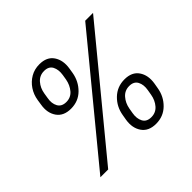

<svg xmlns="http://www.w3.org/2000/svg" viewBox="-175 -938 1150 1150"><g transform="rotate(-45 399.5 -363.5)"><path d="M426.1 -134.9 431.8 -168Q441.8 -229.4 484.9 -271.1Q528.1 -312.9 590.6 -312.9Q653.4 -312.9 681.6 -271.1Q709.9 -229.4 699.9 -168L694.2 -134.9Q684.3 -73.9 641.7 -32Q599.1 9.9 536.6 9.9Q473.7 9.9 445 -32Q416.2 -73.9 426.1 -134.9ZM130.3 -559.3 135.3 -592.3Q141.7 -633.2 163.5 -665.8Q185.4 -698.5 218.8 -717.9Q252.1 -737.2 293.7 -737.2Q356.9 -737.2 384.9 -695.3Q413 -653.4 403.4 -592.3L398.1 -559.3Q387.4 -498.2 345.2 -456.3Q302.9 -414.4 240.4 -414.4Q177.6 -414.4 148.6 -456.3Q119.7 -498.2 130.3 -559.3ZM73.9 0 672.6 -727.3H739L139.9 0ZM191.4 -592.3 186.1 -559.3Q178.6 -519.2 194.1 -490.9Q209.5 -462.7 248.6 -462.7Q286.9 -462.7 310.9 -490.9Q334.9 -519.2 342.3 -559.3L347.7 -592.3Q354 -632.5 339.5 -660.7Q324.9 -688.9 285.5 -688.9Q247.2 -688.9 222.5 -660.7Q197.8 -632.5 191.4 -592.3ZM487.6 -168 481.9 -134.9Q475.1 -94.8 490.1 -66.6Q505 -38.4 544.4 -38.4Q582.7 -38.4 607.1 -66.6Q631.4 -94.8 638.1 -134.9L643.8 -168Q650.9 -208.1 636.2 -236.3Q621.4 -264.6 582.4 -264.6Q544 -264.6 519.4 -236.3Q494.7 -208.1 487.6 -168Z"/></g></svg>

Font: Inter Light  BETA
Style: Italic
Weight: 300
Italic angle: 9.39999°
Designer: Rasmus Andersson
Foundry: rsms
Version: Version 3.011;git-f93a4a705